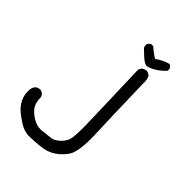

<svg xmlns="http://www.w3.org/2000/svg" viewBox="-213 -595 926 926"><g transform="rotate(45 250.0 -132.0)"><path d="M150.4 233.4Q122.1 230.5 96.7 214.8Q71.3 199.2 48.8 180.7Q26.4 162.1 12.7 134.8Q-1 107.4 2 70.3Q3.9 55.7 13.7 44.9Q24.4 35.2 43 36.1L58.6 44.9Q68.4 57.6 66.4 75.2Q70.3 110.4 90.3 130.4Q110.4 150.4 134.8 162.1Q159.2 173.8 185.5 170.4Q211.9 167 236.8 164.6Q261.7 162.1 285.2 138.7Q308.6 115.2 312 85.4Q315.4 55.7 314.9 12.7Q314.5 -30.3 303.7 -366.2L312.5 -381.8Q325.2 -391.6 342.8 -390.6L359.4 -381.8Q370.1 -361.3 368.2 -335Q375 -68.4 377.4 -25.4Q379.9 17.6 378.4 56.2Q377 94.7 368.7 127Q360.4 159.2 324.2 190.4Q288.1 221.7 242.7 227.5Q197.3 233.4 150.4 233.4ZM318.4 -406.2Q298.8 -413.1 282.7 -428.2Q266.6 -443.4 251 -458Q244.1 -467.8 246.1 -480.5Q251 -492.2 261.7 -497.1H275.4Q298.8 -475.6 325.2 -460Q355.5 -482.4 391.6 -492.2Q403.3 -487.3 408.2 -475.6V-461.9Q382.8 -435.5 359.4 -422.4Q335.9 -409.2 318.4 -406.2Z"/></g></svg>

Font: JasonHandwriting4
Style: Regular
Weight: 400
Version: Version 1.01.21